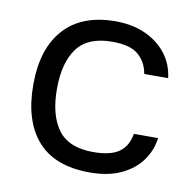

<svg xmlns="http://www.w3.org/2000/svg" viewBox="-65 -582 670 658"><g transform="rotate(10 270.5 -253.0)"><path d="M288.3 10Q166.3 10 106 -58.5Q45.7 -127 45.7 -253Q45.7 -379 107.7 -447.3Q169.7 -515.7 286.3 -515.7Q345 -515.7 390.2 -495.3Q435.3 -475 463.3 -439Q491.3 -403 497 -355H413.7Q407.7 -393.7 379.5 -419.2Q351.3 -444.7 287.3 -444.7Q202.3 -444.7 165.2 -394.5Q128 -344.3 128 -253Q128 -161.7 165.2 -111.3Q202.3 -61 287.3 -61Q348.3 -61 378 -82.5Q407.7 -104 414.3 -146.7H498.7Q493.3 -103.3 467.5 -67.7Q441.7 -32 396.5 -11Q351.3 10 288.3 10Z"/></g></svg>

Font: Asta Sans Light
Style: Regular
Weight: 300
Designer: 42dot
Version: Version 1.000